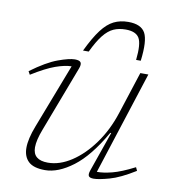

<svg xmlns="http://www.w3.org/2000/svg" viewBox="-83 -811 812 894"><g transform="rotate(10 323.0 -363.5)"><path d="M397.5 -26 463 -213.5H458.5Q391 -95.5 321 -42.8Q251 10 189 10Q134.5 10 110.2 -13.2Q86 -36.5 86 -77.5Q86 -120 110 -182L227.5 -487.5Q196 -487 152.2 -471.5Q108.5 -456 42.5 -415L34 -430.5Q106.5 -484 158.8 -503Q211 -522 237 -522Q259.5 -522 265.2 -512.8Q271 -503.5 263 -483L145.5 -173.5Q125 -120.5 125 -86.5Q125 -26.5 196 -26.5Q251.5 -26.5 307.2 -63Q363 -99.5 409.5 -163.8Q456 -228 483 -311.5L548 -512H586L428.5 -24Q458 -23.5 500 -34.2Q542 -45 604.5 -77L612 -61Q542 -17.5 492.5 -3.8Q443 10 419 10Q400.5 10 395.5 2Q390.5 -6 397.5 -26ZM446 -700Q414 -700 389 -688.8Q364 -677.5 341.2 -649Q318.5 -620.5 294 -569H267Q298.5 -634.5 326.2 -671Q354 -707.5 384 -722.2Q414 -737 452 -737Q513 -737 532.5 -700.8Q552 -664.5 540 -569H518Q526.5 -646.5 510.2 -673.2Q494 -700 446 -700Z"/></g></svg>

Font: Newsreader 6pt ExtraLight
Style: Italic
Weight: 275
Italic angle: -17°
Designer: Hugues Gentile
Foundry: Production Type
Version: Version 1.003; ttfautohint (v1.8.3)